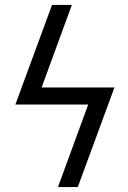

<svg xmlns="http://www.w3.org/2000/svg" viewBox="-20 -755 515 775"><path d="M294 0H214L336 -333H42L190 -735H270L148 -402H442Z"/></svg>

Font: Iosevka QP
Style: Italic
Weight: 400
Italic angle: -9°
Designer: Belleve Invis
Foundry: Belleve Invis
Version: Version 20.0.0; ttfautohint (v1.8.4)